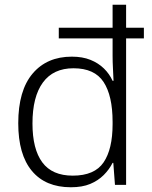

<svg xmlns="http://www.w3.org/2000/svg" viewBox="-20 -780 640 810"><path d="M279 10Q172 10 114.5 -59Q57 -128 57 -260Q57 -398 117.5 -469.5Q178 -541 283 -541Q328 -541 361.5 -527.5Q395 -514 418.5 -491Q442 -468 455 -439H459Q458 -463 456.5 -491.5Q455 -520 455 -544V-618H228V-663H455V-760H512V-663H587V-618H512V0H465L458 -93H455Q441 -65 417.5 -41.5Q394 -18 360.5 -4Q327 10 279 10ZM287 -39Q379 -39 417 -95Q455 -151 455 -256V-266Q455 -376 417 -434Q379 -492 290 -492Q205 -492 161 -432Q117 -372 117 -259Q117 -151 158.5 -95Q200 -39 287 -39Z"/></svg>

Font: Noto Sans Khmer Light
Style: Regular
Weight: 300
Version: Version 2.003